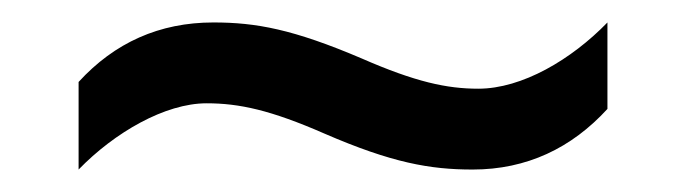

<svg xmlns="http://www.w3.org/2000/svg" viewBox="-20 -438 612 171"><path d="M269 -319C329 -293 363 -287 401 -287C449 -287 489 -306 521 -341V-418C489 -385 445 -359 406 -359C378 -359 350 -365 302 -386C241 -412 208 -418 170 -418C122 -418 82 -400 50 -365V-287C82 -320 127 -346 164 -346C193 -346 221 -340 269 -319Z"/></svg>

Font: Noto Sans Mro
Style: Regular
Weight: 400
Designer: Monotype Design Team
Foundry: Monotype Imaging Inc.
Version: Version 2.001